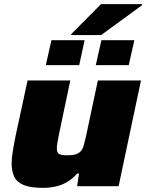

<svg xmlns="http://www.w3.org/2000/svg" viewBox="-20 -898 706 926"><path d="M187 8Q127 8 94.5 -5.5Q62 -19 49 -45.5Q36 -72 36 -111Q36 -133 41.5 -167.5Q47 -202 54 -237L113 -510H319L265 -253Q262 -237 258 -215.5Q254 -194 254 -184Q254 -169 259 -161.5Q264 -154 275 -151.5Q286 -149 303 -149Q329 -149 344 -153.5Q359 -158 368.5 -167.5Q378 -177 383 -194Q388 -211 394 -237L452 -510H660L552 0H352L361 -61H352Q330 -35 302.5 -19.5Q275 -4 245.5 2Q216 8 187 8ZM442 -584 469 -704H628L601 -584ZM201 -584 228 -704H388L362 -584ZM323 -729 324 -734 467 -878H666L665 -873L468 -729Z"/></svg>

Font: Saira Expanded ExtraBold
Style: Italic
Weight: 800
Width: 7
Italic angle: -12°
Designer: Hector Gatti with collaboration of the Omnibus-Type team
Foundry: Omnibus-Type
Version: Version 1.101